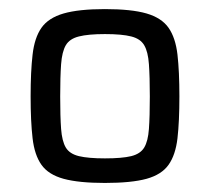

<svg xmlns="http://www.w3.org/2000/svg" viewBox="-20 -716 462 422"><path d="M210.5 -313.9Q153.2 -313.9 119.8 -323Q86.4 -332.2 71.1 -353.8Q55.8 -375.4 51.6 -412.2Q47.3 -448.9 47.3 -504.2Q47.3 -558.7 51.6 -595.8Q55.8 -633 71.1 -654.9Q86.4 -676.7 119.8 -686.4Q153.2 -696 210.5 -696Q269 -696 302.1 -686.4Q335.2 -676.7 350.5 -654.9Q365.8 -633 370.1 -595.8Q374.3 -558.7 374.3 -504.2Q374.3 -448.9 370.1 -412.2Q365.8 -375.4 350.5 -353.8Q335.2 -332.2 302.1 -323Q269 -313.9 210.5 -313.9ZM210.7 -367.9Q248 -367.9 268.3 -372.8Q288.6 -377.8 297 -391.8Q305.4 -405.8 307.3 -432.6Q309.3 -459.5 309.3 -503.9Q309.3 -547.5 307.3 -574.9Q305.4 -602.2 297 -616.5Q288.7 -630.8 268.4 -635.9Q248.1 -641.1 210.7 -641.1Q174 -641.1 153.5 -635.9Q132.9 -630.8 124.6 -616.5Q116.3 -602.2 114.3 -574.9Q112.3 -547.5 112.3 -503.9Q112.3 -459.5 114.3 -432.6Q116.3 -405.8 124.6 -391.8Q132.9 -377.8 153.6 -372.8Q174.2 -367.9 210.7 -367.9Z"/></svg>

Font: Saira Thin
Style: Regular
Weight: 100
Designer: Hector Gatti with collaboration of the Omnibus-Type team
Foundry: Omnibus-Type
Version: Version 1.101